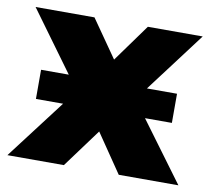

<svg xmlns="http://www.w3.org/2000/svg" viewBox="-65 -616 764 690"><g transform="rotate(10 316.5 -271.0)"><path d="M3.9 0 168.9 -216.8H69.8V-323.2H170.9L11.2 -542H226.1L321.8 -404.8L420.9 -542H621.1L456.1 -323.2H565.9V-216.8H467.8L627.9 0H410.2L314 -141.1L210 0Z"/></g></svg>

Font: Montserrat ExtraBold
Style: Regular
Weight: 800
Designer: Julieta Ulanovsky
Foundry: Julieta Ulanovsky
Version: Version 9.000